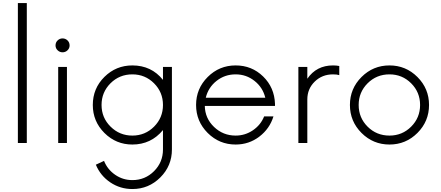

<svg xmlns="http://www.w3.org/2000/svg" viewBox="-20 -940 2900 1262"><path d="M97.5 0V-920H156.2V0Z M345 -641.2Q345 -661.2 358.8 -674.4Q372.5 -687.5 391.2 -687.5Q410 -687.5 423.8 -674.4Q437.5 -661.2 437.5 -641.2Q437.5 -622.5 423.8 -609.4Q410 -596.2 391.2 -596.2Q372.5 -596.2 358.8 -609.4Q345 -622.5 345 -641.2ZM362.5 0V-500H420V0Z M1051.2 -500H1110V42.5Q1110 150 1033.8 226.2Q957.5 302.5 850 302.5Q770 302.5 705 258.8Q640 215 610 142.5L663.8 117.5Q686.2 173.8 736.9 208.8Q787.5 243.8 850 243.8Q933.8 243.8 992.5 185Q1051.2 126.2 1051.2 42.5V-85Q972.5 10 850 10Q742.5 10 666.2 -66.2Q590 -142.5 590 -250Q590 -358.8 666.2 -434.4Q742.5 -510 850 -510Q975 -510 1051.2 -415ZM850 -451.2Q765 -451.2 706.2 -392.5Q647.5 -333.8 647.5 -250Q647.5 -166.2 706.9 -107.5Q766.2 -48.8 850 -48.8Q933.8 -48.8 992.5 -107.5Q1051.2 -166.2 1051.2 -250Q1051.2 -333.8 992.5 -392.5Q933.8 -451.2 850 -451.2Z M1787.5 -257.5V-243.8H1326.2Q1327.5 -162.5 1386.9 -105.6Q1446.2 -48.8 1528.8 -48.8Q1591.2 -48.8 1642.5 -83.8Q1693.8 -118.8 1716.2 -175H1777.5Q1752.5 -93.8 1684.4 -41.9Q1616.2 10 1528.8 10Q1421.2 10 1345 -66.2Q1268.8 -142.5 1268.8 -250Q1268.8 -357.5 1345 -433.8Q1421.2 -510 1528.8 -510Q1635 -510 1709.4 -437.5Q1783.8 -365 1787.5 -257.5ZM1528.8 -451.2Q1457.5 -451.2 1403.1 -408.1Q1348.8 -365 1332.5 -297.5H1723.8Q1707.5 -365 1653.1 -408.1Q1598.8 -451.2 1528.8 -451.2Z M2168.8 -510Q2191.2 -510 2210 -506.2V-446.2Q2195 -451.2 2168.8 -451.2Q2097.5 -451.2 2048.8 -403.8Q2000 -356.2 2000 -286.2V0H1941.2V-500H2000V-422.5Q2060 -510 2168.8 -510Z M2723.8 -66.2Q2647.5 10 2540 10Q2432.5 10 2356.2 -66.2Q2280 -142.5 2280 -250Q2280 -357.5 2356.2 -433.8Q2432.5 -510 2540 -510Q2647.5 -510 2723.8 -433.8Q2800 -357.5 2800 -250Q2800 -142.5 2723.8 -66.2ZM2540 -48.8Q2623.8 -48.8 2682.5 -107.5Q2741.2 -166.2 2741.2 -250Q2741.2 -333.8 2682.5 -392.5Q2623.8 -451.2 2540 -451.2Q2455 -451.2 2396.2 -392.5Q2337.5 -333.8 2337.5 -250Q2337.5 -166.2 2396.2 -107.5Q2455 -48.8 2540 -48.8Z"/></svg>

Font: Now Light
Style: Regular
Weight: 300
Designer: Alfredo Marco Pradil
Foundry: Alfredo Marco Pradil
Version: Version 1.002;PS 001.002;hotconv 1.0.88;makeotf.lib2.5.64775